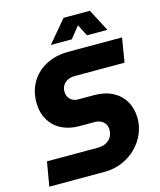

<svg xmlns="http://www.w3.org/2000/svg" viewBox="-129 -981 891 1072"><g transform="rotate(-15 316.5 -445.0)"><path d="M21 0 45 -140H338Q368 -140 388 -151Q408 -162 418 -180Q428 -198 428 -221Q428 -239 419.5 -253Q411 -267 395.5 -275Q380 -283 358 -283H271Q212 -283 167.5 -306Q123 -329 98 -372Q73 -415 73 -472Q73 -540 104.5 -591.5Q136 -643 191.5 -671.5Q247 -700 320 -700H629L606 -560H318Q294 -560 276.5 -551Q259 -542 249.5 -526.5Q240 -511 240 -492Q240 -472 248.5 -458Q257 -444 271 -436.5Q285 -429 302 -429H395Q458 -429 503 -405Q548 -381 572 -338.5Q596 -296 596 -241Q596 -195 577.5 -152Q559 -109 525 -75Q491 -41 444 -20.5Q397 0 339 0ZM234 -762 342 -890H494L561 -762H443L409 -829L355 -762Z"/></g></svg>

Font: MuseoModerno
Style: Bold Italic
Weight: 700
Italic angle: -9°
Designer: Pablo Cosgaya, Héctor Gatti, Marcela Romero, and the Authors of The MuseoModerno Project.
Foundry: Omnibus-Type Team
Version: Version 1.003